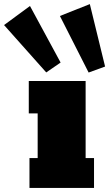

<svg xmlns="http://www.w3.org/2000/svg" viewBox="-96 -920 535 940"><path d="M323.2 -146H364.3V0H48.3V-146H88.4V-364.7H44.9V-523.4H323.2ZM343.8 -899.9 418.5 -594.2 337.9 -564.9 197.3 -841.8ZM50.8 -890.6 200.7 -613.8 130.4 -565.4 -76.2 -797.4Z"/></svg>

Font: Bevan
Style: Regular
Weight: 400
Foundry: vernon adams
Version: Version 1.000